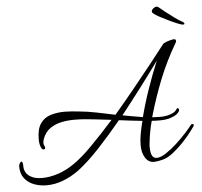

<svg xmlns="http://www.w3.org/2000/svg" viewBox="-57 -834 1029 977"><g transform="rotate(-5 457.0 -345.5)"><path d="M142 83Q109 83 79 72Q49 61 30 37Q11 13 11 -24Q11 -33 15.5 -40.5Q20 -48 24 -48Q32 -48 32 -24Q32 10 61 29Q84 44 123 44Q162 44 204 30Q246 16 284 -10Q329 -40 384.5 -96.5Q440 -153 500 -220Q452 -225 404.5 -231Q357 -237 309 -237Q277 -237 245 -230.5Q213 -224 187 -206Q161 -188 148 -153Q147 -149 145.5 -144Q144 -139 144 -134Q144 -124 149 -116Q151 -110 151 -109Q151 -100 143 -100Q136 -100 132 -107Q122 -125 122 -153Q122 -206 141.5 -234Q161 -262 194 -272Q227 -282 265 -282Q282 -282 300.5 -280.5Q319 -279 337 -277Q381 -273 428 -263.5Q475 -254 522 -244Q574 -305 624.5 -367Q675 -429 719 -484.5Q763 -540 794 -580Q795 -583 798 -584Q800 -586 801 -586Q812 -592 829 -596.5Q846 -601 852 -601Q862 -601 862 -590Q862 -587 857 -579Q807 -494 771.5 -405Q736 -316 709 -222L707 -215Q713 -215 719.5 -214.5Q726 -214 731 -214Q774 -211 804 -223Q826 -231 834 -246Q837 -250 839 -250Q844 -250 846 -244.5Q848 -239 845 -234Q834 -215 806 -206Q790 -199 769.5 -197Q749 -195 727 -196H721L709 -197H703Q688 -142 682 -83Q681 -78 681 -73.5Q681 -69 681 -64Q681 -7 712 -7Q732 -7 759.5 -25Q787 -43 815.5 -69Q844 -95 867 -120.5Q890 -146 901 -161Q903 -163 907 -163Q917 -163 913 -152Q911 -149 896 -128.5Q881 -108 855 -79.5Q829 -51 794 -23Q766 -1 738.5 5.5Q711 12 697 12Q669 12 652.5 -13.5Q636 -39 636 -79Q636 -108 642 -139Q648 -170 656 -201Q627 -204 597 -207.5Q567 -211 537 -215Q477 -142 417.5 -78.5Q358 -15 306 24Q267 52 225.5 67.5Q184 83 142 83ZM660 -220Q678 -290 702.5 -360.5Q727 -431 751 -489L756 -501Q713 -441 661.5 -373Q610 -305 557 -238Q583 -233 609 -228.5Q635 -224 660 -220ZM904 -671Q898 -671 878 -679Q858 -687 834 -698.5Q810 -710 789.5 -721Q769 -732 762 -738Q758 -741 755 -744Q752 -747 752 -751Q752 -760 763 -768Q771 -774 778 -774Q783 -774 793 -766Q803 -758 817 -746Q844 -725 865.5 -709.5Q887 -694 897 -689Q912 -682 912 -675Q912 -671 904 -671Z"/></g></svg>

Font: Allura
Style: Regular
Weight: 400
Designer: Robert E. Leuschke
Foundry: Robert E. Leuschke
Version: Version 1.110